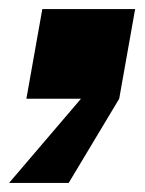

<svg xmlns="http://www.w3.org/2000/svg" viewBox="-22 -217 318 422"><path d="M71 -197H275L240 0L129 185H-2L156 0H36Z"/></svg>

Font: Overused Grotesk Black
Style: Italic
Weight: 900
Italic angle: -10°
Version: Version 0.003